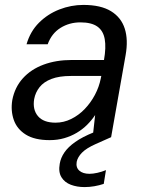

<svg xmlns="http://www.w3.org/2000/svg" viewBox="-20 -558 589 781"><path d="M182 12Q121 12 85 -10.5Q49 -33 36 -70.5Q23 -108 30 -151Q40 -203 73 -239.5Q106 -276 157 -295Q208 -314 272 -314H403Q412 -365 406 -399Q400 -433 376 -450Q352 -467 307 -467Q262 -467 226 -444.5Q190 -422 174 -378H88Q103 -430 138.5 -465.5Q174 -501 221.5 -519.5Q269 -538 319 -538Q390 -538 431.5 -512.5Q473 -487 487.5 -441.5Q502 -396 491 -334L432 0H357L367 -90Q353 -69 334.5 -50.5Q316 -32 292.5 -18Q269 -4 241.5 4Q214 12 182 12ZM206 -59Q239 -59 269.5 -74Q300 -89 324.5 -114.5Q349 -140 366 -172Q383 -204 390 -239L392 -249H268Q221 -249 189.5 -237Q158 -225 141 -203.5Q124 -182 119 -155Q112 -112 134.5 -85.5Q157 -59 206 -59ZM324 203Q293 203 268 193.5Q243 184 230 163Q217 142 223 108Q227 84 242 62Q257 40 286 19.5Q315 -1 362 -20L419 -43L432 0L369 28Q331 45 313.5 63Q296 81 292 100Q288 123 302.5 136Q317 149 344 149Q358 149 376 145Q394 141 411 134L402 190Q384 196 364 199.5Q344 203 324 203Z"/></svg>

Font: DM Sans 9pt
Style: Italic
Weight: 400
Italic angle: -10°
Designer: Colophon Foundry, Jonny Pinhorn
Foundry: Colophon Foundry
Version: Version 4.004